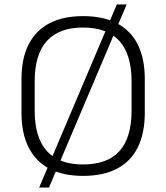

<svg xmlns="http://www.w3.org/2000/svg" viewBox="-20 -779 743 858"><path d="M351 7Q262 7 201 -25Q140 -57 108 -120Q76 -183 76 -275V-425Q76 -518 108 -580.5Q140 -643 201 -675Q262 -707 351 -707Q441 -707 502.5 -675Q564 -643 595.5 -580.5Q627 -518 627 -425V-275Q627 -183 595.5 -120Q564 -57 502.5 -25Q441 7 351 7ZM351 -44Q460 -44 514 -104Q568 -164 568 -286V-414Q568 -536 513.5 -596Q459 -656 351 -656Q244 -656 189.5 -596Q135 -536 135 -414V-286Q135 -164 189.5 -104Q244 -44 351 -44ZM546 -759 199 59H155L502 -759Z"/></svg>

Font: Pathway Extreme 28pt ExtraLight
Style: Regular
Weight: 250
Designer: Eduardo Rodriguez Tunni
Foundry: Eduardo Rodriguez Tunni
Version: Version 1.001;gftools[0.9.26]